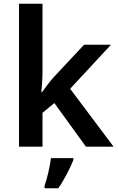

<svg xmlns="http://www.w3.org/2000/svg" viewBox="-20 -846 628 1021"><path d="M206 -465V-826H81V-66H206V-246L269 -298L437 -66H584L353 -374L570 -608H427L267 -437C245 -413 220 -379 203 -355H200C203 -390 206 -431 206 -465ZM370 5V-5H251C246 38 230 106 217 142V155H290C324 106 354 46 370 5Z"/></svg>

Font: Noto Sans Malayalam UI SemiBold
Style: Regular
Weight: 600
Designer: Jelle Bosma - Monotype Design Team
Foundry: Monotype Imaging Inc.
Version: Version 2.104